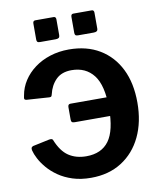

<svg xmlns="http://www.w3.org/2000/svg" viewBox="-101 -1034 938 1123"><g transform="rotate(-10 367.5 -472.0)"><path d="M309 -938V-844Q309 -833 303 -828.5Q297 -824 284 -824H191Q180 -824 176 -828.5Q172 -833 172 -842V-937Q172 -954 186 -954H295Q309 -954 309 -938ZM535 -938V-844Q535 -833 529 -828.5Q523 -824 510 -824H417Q406 -824 402 -828.5Q398 -833 398 -842V-937Q398 -954 412 -954H521Q535 -954 535 -938ZM349 -752Q455 -752 531.5 -706Q608 -660 649.5 -576.5Q691 -493 691 -377Q691 -262 649.5 -175Q608 -88 531 -39Q454 10 349 10Q288 10 240 -5.5Q192 -21 156 -46Q120 -71 95 -100.5Q70 -130 55.5 -158Q41 -186 36 -207Q33 -222 38 -226.5Q43 -231 46 -232L145 -253Q163 -256 167 -247Q195 -177 238.5 -148Q282 -119 343 -119Q433 -119 477.5 -179.5Q522 -240 522 -374Q522 -509 475 -569.5Q428 -630 344 -630Q285 -630 251.5 -596.5Q218 -563 206 -511Q204 -503 201.5 -499.5Q199 -496 190 -496L55 -505Q46 -506 43.5 -511Q41 -516 45 -532Q53 -579 79 -619Q105 -659 145.5 -689Q186 -719 238 -735.5Q290 -752 349 -752ZM612 -327H310Q298 -327 293.5 -331.5Q289 -336 289 -347V-420Q289 -438 304 -438H612Z"/></g></svg>

Font: Libre Franklin
Style: Bold
Weight: 700
Designer: Pablo Impallari, Rodrigo Fuenzalida, Nhung Nguyen
Foundry: Impallari Type
Version: Version 3.000